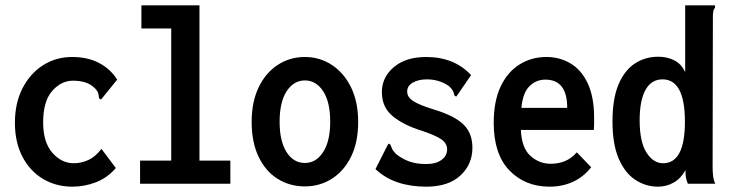

<svg xmlns="http://www.w3.org/2000/svg" viewBox="-20 -690 2740 721"><path d="M252 11Q190 11 141 -18.5Q92 -48 64 -102Q36 -156 36 -229Q36 -303 64.5 -358.5Q93 -414 141.5 -445Q190 -476 251 -476Q309 -476 352 -453.5Q395 -431 420 -391L365 -323L359 -316L352 -321Q351 -329 349.5 -337.5Q348 -346 337 -358Q321 -374 300.5 -380.5Q280 -387 254 -387Q210 -387 176 -348.5Q142 -310 142 -230Q142 -156 176.5 -116.5Q211 -77 257 -77Q285 -77 311.5 -89Q338 -101 361 -131L415 -59Q383 -22 340 -5.5Q297 11 252 11Z M506 0V-87H623V-583H511V-670H729V-87H845V0Z M1125 10Q1068 10 1022.5 -18.5Q977 -47 951 -101.5Q925 -156 925 -232Q925 -307 951 -361.5Q977 -416 1022.5 -446Q1068 -476 1125 -476Q1181 -476 1226.5 -446Q1272 -416 1298.5 -361.5Q1325 -307 1325 -232Q1325 -156 1298.5 -102Q1272 -48 1226.5 -19Q1181 10 1125 10ZM1125 -78Q1167 -78 1193.5 -119Q1220 -160 1220 -233Q1220 -307 1193.5 -347.5Q1167 -388 1125 -388Q1083 -388 1056.5 -347.5Q1030 -307 1030 -233Q1030 -160 1056 -119Q1082 -78 1125 -78Z M1580 11Q1522 11 1474 -5Q1426 -21 1390 -55L1434 -142L1439 -151L1446 -147Q1449 -139 1452.5 -131Q1456 -123 1467 -112Q1489 -94 1516 -84Q1543 -74 1580 -74Q1617 -74 1638 -89.5Q1659 -105 1659 -129Q1659 -152 1637 -167Q1615 -182 1564 -199Q1496 -220 1455 -253.5Q1414 -287 1414 -344Q1414 -400 1459 -438Q1504 -476 1580 -476Q1686 -476 1749 -408L1699 -335L1693 -327L1686 -332Q1685 -340 1681.5 -347.5Q1678 -355 1667 -366Q1649 -379 1627.5 -385.5Q1606 -392 1583 -392Q1552 -392 1530.5 -380Q1509 -368 1509 -346Q1509 -325 1532.5 -310Q1556 -295 1612 -278Q1687 -255 1720.5 -222.5Q1754 -190 1754 -135Q1754 -73 1709 -31Q1664 11 1580 11Z M2044 11Q1952 11 1893 -50Q1834 -111 1834 -229Q1834 -310 1860 -365Q1886 -420 1931 -448Q1976 -476 2032 -476Q2082 -476 2123 -451.5Q2164 -427 2187.5 -376Q2211 -325 2211 -248Q2211 -237 2211 -224.5Q2211 -212 2210 -202H1936Q1939 -134 1972 -104.5Q2005 -75 2048 -75Q2077 -75 2101.5 -85Q2126 -95 2146 -118L2200 -62Q2171 -25 2131 -7Q2091 11 2044 11ZM1938 -285H2110Q2110 -391 2028 -391Q1993 -391 1968 -366Q1943 -341 1938 -285Z M2451 11Q2405 11 2366 -14.5Q2327 -40 2303.5 -94Q2280 -148 2280 -234Q2280 -319 2302.5 -372.5Q2325 -426 2364 -451.5Q2403 -477 2452 -477Q2485 -477 2512 -463.5Q2539 -450 2553 -419V-670H2665V-661Q2660 -655 2658.5 -647.5Q2657 -640 2657 -624L2656 -64Q2656 -48 2657.5 -32Q2659 -16 2666 0H2563Q2557 -15 2555.5 -25Q2554 -35 2554 -51Q2537 -20 2510 -4.5Q2483 11 2451 11ZM2470 -77Q2552 -77 2552 -233Q2552 -392 2468 -392Q2426 -392 2404 -352.5Q2382 -313 2382 -238Q2382 -158 2407.5 -117.5Q2433 -77 2470 -77Z"/></svg>

Font: Inconsolata SemiCondensed Bold
Style: Regular
Weight: 700
Width: 4
Monospace: yes
Designer: Raph Levien, Cyreal, Brenton Simpson
Foundry: Raph Levien, Cyreal, Google
Version: Version 3.001; ttfautohint (v1.8.2.53-6de2)